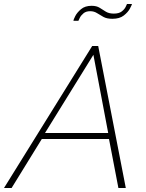

<svg xmlns="http://www.w3.org/2000/svg" viewBox="-61 -940 729 960"><path d="M400 -710H430L568 0H531L484 -245H148L-3 0H-41ZM480 -275 406 -666 164 -275ZM501 -846Q473 -846 456 -855.5Q439 -865 424 -874.5Q409 -884 390 -884Q369 -884 356.5 -873.5Q344 -863 338 -851Q332 -839 331 -836H306Q306 -841 315 -859Q324 -877 344 -894Q364 -911 397 -911Q422 -911 437.5 -901Q453 -891 468.5 -881.5Q484 -872 508 -872Q534 -872 548 -883Q562 -894 567.5 -906Q573 -918 574 -920H599Q598 -915 588.5 -897Q579 -879 558 -862.5Q537 -846 501 -846Z"/></svg>

Font: Raleway ExtraLight
Style: Italic
Weight: 200
Italic angle: -12°
Designer: Matt McInerney, Pablo Impallari, Rodrigo Fuenzalida
Foundry: Matt McInerney, Pablo Impallari, Rodrigo Fuenzalida
Version: Version 4.026